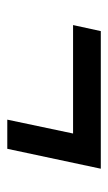

<svg xmlns="http://www.w3.org/2000/svg" viewBox="98 -468 303 540"><g transform="rotate(90 250.0 -197.5)"><path d="M50 -251 67 -329H454L398 -66H316L355 -251Z"/></g></svg>

Font: Radio Canada Condensed
Style: Italic
Weight: 400
Width: 3
Italic angle: -12°
Designer: Charles Daoud, Etienne Aubert Bonn, Alexandre Saumier Demers, Jacques Le Bailly
Foundry: Radio-Canada
Version: Version 2.104; ttfautohint (v1.8.4.7-5d5b);gftools[0.9.28.de